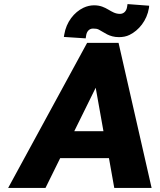

<svg xmlns="http://www.w3.org/2000/svg" viewBox="-20 -921 784 941"><path d="M20 0H203L275 -146H514L540 0H723L561 -711H407ZM293 -740 400 -733 402 -746C405 -768 418 -781 436 -781C448 -781 456 -780 464 -776C490 -763 514 -739 563 -739C581 -739 599 -742 615 -750C660 -772 700 -820 710 -882L711 -893L605 -901L603 -888C600 -866 586 -853 568 -853C522 -853 504 -895 441 -895C424 -895 406 -891 389 -883C343 -861 305 -813 295 -752ZM344 -278 449 -491 487 -278Z"/></svg>

Font: Asimov Pro
Style: UltObl
Weight: 900
Designer: Google
Version: Version 2.000980; 2014